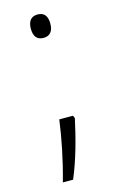

<svg xmlns="http://www.w3.org/2000/svg" viewBox="-107 -586 469 761"><g transform="rotate(-15 128.0 -205.5)"><path d="M128 -444C155 -444 168 -462 168 -492C168 -521 157 -540 128 -540C100 -540 88 -521 88 -492C88 -462 100 -444 128 -444ZM160 -116H104C94 -42 78 40 53 129H95C125 59 148 -26 165 -105Z"/></g></svg>

Font: Noto Sans Gurmukhi UI ExtraCondensed Light
Style: Regular
Weight: 300
Width: 2
Designer: Jelle Bosma - Monotype Design Team
Foundry: Monotype Imaging Inc.
Version: Version 2.004